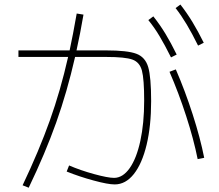

<svg xmlns="http://www.w3.org/2000/svg" viewBox="-20 -830 978 859"><path d="M284.7 -575.2H62.5V-604.5H291.5Q306.2 -672.4 323.2 -769.5L353.5 -764.6Q338.9 -679.2 322.3 -604.5H455.1Q549.8 -604.5 589.8 -589.6Q629.9 -574.7 643.1 -529.8Q656.2 -484.9 656.2 -377.9Q656.2 -267.1 636 -182.6Q615.7 -98.1 578.9 -51.5Q542 -4.9 493.2 -4.9Q462.9 -4.9 398.4 -22.5Q334 -40 278.3 -62.5L289.1 -89.8Q339.8 -67.9 401.4 -51Q462.9 -34.2 490.2 -34.2Q529.3 -34.2 560.1 -77.6Q590.8 -121.1 607.9 -199.7Q625 -278.3 625 -379.9Q625 -476.1 615 -513.9Q605 -551.8 572.3 -563.5Q539.6 -575.2 456.1 -575.2H315.9Q280.3 -418.9 231.4 -281.7Q182.6 -144.5 108.4 9.8L81.1 -1Q154.8 -156.2 202.6 -290Q250.5 -423.8 284.7 -575.2ZM738.3 -508.8 766.6 -519.5Q808.1 -423.8 842 -318.4Q876 -212.9 893.6 -124L864.3 -118.2Q846.7 -206.5 813 -310.5Q779.3 -414.6 738.3 -508.8ZM643.6 -740.2 666 -756.8Q695.8 -719.2 720.2 -679Q744.6 -638.7 770.5 -585.9L745.1 -573.2Q717.3 -628.9 693.8 -668.2Q670.4 -707.5 643.6 -740.2ZM765.6 -793.9 787.1 -809.6Q816.4 -772 841.3 -731Q866.2 -689.9 891.6 -638.7L866.2 -626Q838.9 -681.2 815.4 -720.5Q792 -759.8 765.6 -793.9Z"/></svg>

Font: Pretendard Thin
Style: Regular
Weight: 100
Designer: Base glyphs from Inter by Rasmus Andersson; Hangeul glyphs from Noto Sans CJK(Source Han Sans) by Jang Soo-young and Kan
Foundry: Kil Hyung-jin
Version: Version 1.309